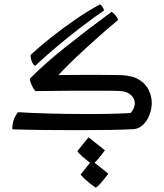

<svg xmlns="http://www.w3.org/2000/svg" viewBox="-20 -591 753 881"><path d="M337.9 6.3Q253.9 6.3 172.6 5.4Q91.3 4.4 36.6 2.4Q35.6 -15.6 41.5 -36.4Q47.4 -57.1 62.5 -76.2Q125 -72.3 204.6 -70.1Q284.2 -67.9 363.8 -67.9Q423.8 -67.4 479.5 -68.6Q535.2 -69.8 579.1 -72.3Q599.1 -94.7 598.6 -118.2Q598.1 -139.6 580.3 -155.5Q562.5 -171.4 532.7 -173.3Q521.5 -174.3 482.7 -174.6Q443.8 -174.8 395 -174.8Q353 -174.8 306.9 -174.6Q260.7 -174.3 217.5 -173.8Q174.3 -173.3 142.6 -172.9Q132.3 -184.6 125.7 -199.5Q119.1 -214.4 116.2 -229Q180.2 -294.9 279.3 -374Q378.4 -453.1 491.7 -536.6Q500.5 -532.2 509.8 -521Q519 -509.8 522 -499.5Q473.6 -459.5 422.6 -413.8Q371.6 -368.2 325.7 -324.7Q279.8 -281.2 248 -246.6Q275.9 -246.6 309.1 -247.1Q342.3 -247.6 380.4 -247.6Q415.5 -247.6 448.7 -247.3Q481.9 -247.1 506.3 -246.8Q530.8 -246.6 539.6 -246.1Q588.9 -243.7 618.9 -224.9Q648.9 -206.1 662.6 -177.7Q676.3 -149.4 676.3 -118.2Q676.3 -89.8 665.5 -63Q654.8 -36.1 636.5 -18.6Q618.2 -1 594.7 1.5Q557.1 3.9 487.1 5.1Q417 6.3 337.9 6.3ZM141.6 -289.1Q131.8 -293 125.5 -310.3Q119.1 -327.6 121.1 -339.8Q158.2 -374 210.2 -415.8Q262.2 -457.5 321.5 -498.5Q380.9 -539.6 439.5 -571.3Q452.6 -561 457.5 -543Q420.4 -517.6 377.2 -485.4Q334 -453.1 290.8 -418.2Q247.6 -383.3 209 -349.9Q170.4 -316.4 141.6 -289.1ZM418.9 270Q390.6 250 372.3 233.4Q354 216.8 350.1 209.5L401.4 145.5L477.1 206.1Q432.6 265.1 418.9 270ZM403.3 163.1Q375.5 143.1 357.2 126.5Q338.9 109.9 335 102.5L386.2 39.1L461.4 98.6Q417.5 158.7 403.3 163.1Z"/></svg>

Font: Harmattan Medium
Style: Regular
Weight: 500
Designer: George W. Nuss III and SIL International
Foundry: SIL International
Version: Version 4.000